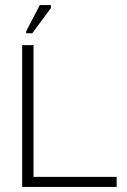

<svg xmlns="http://www.w3.org/2000/svg" viewBox="-20 -742 506 762"><path d="M443 0V-40H113V-563H68V0ZM84 -610H108L182 -710V-722H138L84 -618Z"/></svg>

Font: OSH Darker Grotesque
Style: Regular
Weight: 400
Designer: Gabriel Lam
Foundry: TypeRant
Version: Version 1.000;Glyphs 3.1.1 (3148)